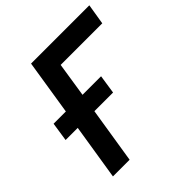

<svg xmlns="http://www.w3.org/2000/svg" viewBox="-194 -874 1018 1018"><g transform="rotate(-45 315.0 -365.0)"><path d="M77 0 127 -314H36L52 -420H144L193 -730H630L611 -614H299L269 -420H408L392 -314H252L202 0Z"/></g></svg>

Font: JetBrains Mono NL
Style: Bold Italic
Weight: 700
Italic angle: -9°
Designer: Philipp Nurullin, Konstantin Bulenkov
Foundry: JetBrains
Version: Version 2.304; ttfautohint (v1.8.4.7-5d5b)